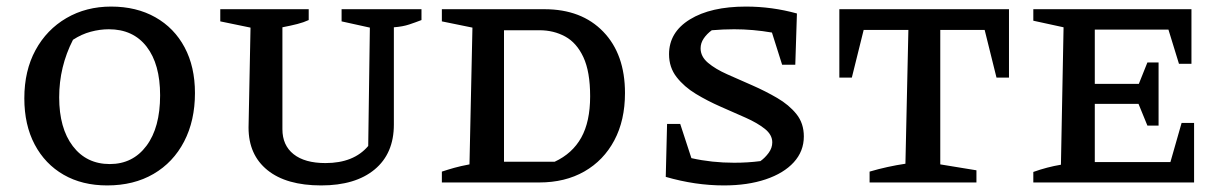

<svg xmlns="http://www.w3.org/2000/svg" viewBox="-20 -555 3735 584"><path d="M306 9Q230 9 173.5 -23.5Q117 -56 85.5 -115.5Q54 -175 54 -256Q54 -340 88 -402.5Q122 -465 182 -500Q242 -535 318 -535Q395 -535 452.5 -502.5Q510 -470 541.5 -411Q573 -352 573 -272Q573 -188 540 -124.5Q507 -61 447 -26Q387 9 306 9ZM314 -56Q384 -56 425.5 -111.5Q467 -167 467 -265Q467 -360 426 -413Q385 -466 311 -466Q284 -466 256 -458.5Q228 -451 202 -434Q160 -352 160 -259Q160 -165 201.5 -110.5Q243 -56 314 -56Z M957 9Q851 9 793.5 -37.5Q736 -84 736 -167L742 -471L650 -490V-527H919V-494Q904 -487 884.5 -482Q865 -477 839 -472V-162Q839 -113 873 -86Q907 -59 970 -59Q1056 -59 1100 -111L1105 -471L1019 -490V-527H1262V-494Q1244 -487 1224.5 -480.5Q1205 -474 1178 -472V-176Q1178 -88 1119.5 -39.5Q1061 9 957 9Z M1636 -527Q1749 -527 1815 -458.5Q1881 -390 1881 -272Q1881 -189 1848.5 -128Q1816 -67 1757.5 -33.5Q1699 0 1620 0H1324V-33Q1342 -39 1361.5 -44.5Q1381 -50 1408 -55L1417 -471L1324 -490V-527ZM1667 -63Q1721 -88 1748 -136.5Q1775 -185 1775 -262Q1775 -337 1754.5 -381Q1734 -425 1699 -444Q1664 -463 1621 -463H1513V-63Z M2182 9Q2138 9 2094 2.5Q2050 -4 2005 -17L2009 -178H2049L2083 -74Q2114 -67 2146.5 -63.5Q2179 -60 2213 -60Q2255 -60 2293 -65Q2307 -75 2318 -90Q2329 -105 2329 -122Q2329 -145 2306.5 -163Q2284 -181 2248 -197Q2212 -213 2172 -230.5Q2132 -248 2096.5 -269.5Q2061 -291 2038 -320.5Q2015 -350 2015 -390Q2015 -457 2078.5 -496Q2142 -535 2249 -535Q2328 -535 2404 -514L2399 -358H2359L2328 -456Q2270 -466 2213 -466Q2180 -466 2145 -463Q2130 -452 2120.5 -438Q2111 -424 2111 -408Q2111 -383 2133.5 -364Q2156 -345 2192 -329Q2228 -313 2268 -295.5Q2308 -278 2344 -257Q2380 -236 2402.5 -208Q2425 -180 2425 -140Q2425 -95 2394.5 -61.5Q2364 -28 2309 -9.5Q2254 9 2182 9Z M3049 -527V-319H3011L2975 -464H2840V-55L2950 -37V0H2625V-33Q2652 -41 2679.5 -47Q2707 -53 2734 -57L2743 -464H2607L2571 -319H2533V-527Z M3574 -181H3612V0H3123V-32Q3165 -47 3207 -54L3215 -472L3123 -492V-527H3604V-361H3566L3534 -465H3310V-300H3444L3470 -365H3504V-173H3470L3443 -239H3310V-62H3540Z"/></svg>

Font: Piazzolla SC Medium
Style: Regular
Weight: 500
Designer: Juan Pablo del Peral
Foundry: Huerta Tipografica
Version: Version 1.330